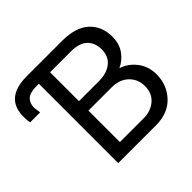

<svg xmlns="http://www.w3.org/2000/svg" viewBox="-216 -940 1134 1134"><g transform="rotate(-45 351.5 -372.5)"><path d="M-38.1 -588.9Q-38.1 -745.1 145.5 -745.1H222.7V-663.1H144.5Q88.9 -663.1 66.4 -641.6Q43.9 -620.1 43.9 -582Q43.9 -579.1 49.8 -538.1H-33.2Q-38.1 -555.7 -38.1 -588.9ZM164.1 0V-745.1H441.4Q552.7 -745.1 610.4 -692.9Q668 -640.6 668 -551.8Q668 -494.1 639.2 -453.1Q610.4 -412.1 565.4 -391.6Q619.1 -375 657.2 -326.7Q695.3 -278.3 695.3 -210.9Q695.3 -123 637.7 -61.5Q580.1 0 477.5 0ZM258.8 -81.1H457Q516.6 -81.1 557.1 -115.2Q597.7 -149.4 597.7 -210Q597.7 -267.6 558.6 -305.7Q519.5 -343.8 453.1 -343.8H258.8ZM258.8 -422.9H427.7Q489.3 -422.9 529.8 -453.6Q570.3 -484.4 570.3 -544.9Q570.3 -598.6 537.1 -631.3Q503.9 -664.1 431.6 -664.1H258.8Z"/></g></svg>

Font: Gothic A1 Medium
Style: Regular
Weight: 500
Designer: HanYang I&C Co.,Ltd.
Foundry: HanYang I&C Co.,Ltd.
Version: Version 2.50